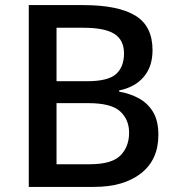

<svg xmlns="http://www.w3.org/2000/svg" viewBox="-20 -734 694 754"><path d="M306 -714Q443 -714 511 -673Q579 -632 579 -537Q579 -472 544 -431.5Q509 -391 448 -379V-374Q490 -367 525 -348Q560 -329 581 -294.5Q602 -260 602 -204Q602 -107 534 -53.5Q466 0 349 0H93V-714ZM321 -415Q404 -415 435.5 -443Q467 -471 467 -524Q467 -577 429 -601Q391 -625 308 -625H202V-415ZM202 -329V-89H332Q419 -89 453 -123.5Q487 -158 487 -213Q487 -264 452 -296.5Q417 -329 326 -329Z"/></svg>

Font: Noto Sans Meetei Mayek Medium
Style: Regular
Weight: 500
Designer: Monotype Design Team and Neelakash Kshetrimayum
Foundry: Monotype Imaging Inc.
Version: Version 2.002; ttfautohint (v1.8.4.7-5d5b)